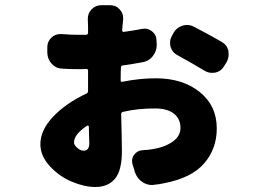

<svg xmlns="http://www.w3.org/2000/svg" viewBox="-20 -665 1040 759"><path d="M855.5 -500Q877 -488.3 882.8 -464.8Q883.8 -457 883.8 -450.2Q883.8 -434.6 876 -419.9L865.2 -402.3Q853.5 -382.8 831.1 -377.9Q824.2 -377 818.4 -377Q802.7 -377 788.1 -385.7Q741.2 -414.1 682.6 -446.3Q661.1 -457 654.3 -479.5Q652.3 -488.3 652.3 -496.1Q652.3 -509.8 659.2 -522.5L666 -535.2Q677.7 -555.7 701.2 -563.5Q710 -566.4 718.8 -566.4Q732.4 -566.4 746.1 -559.6Q804.7 -529.3 855.5 -500ZM310.5 -69.3Q333 -69.3 333 -98.6Q333 -111.3 331.1 -165Q331.1 -167 329.1 -168Q327.1 -168.9 324.2 -168Q272.5 -133.8 272.5 -101.6Q272.5 -91.8 285.2 -80.6Q297.9 -69.3 310.5 -69.3ZM542 -550.8Q546.9 -551.8 551.8 -551.8Q567.4 -551.8 581.1 -541Q598.6 -527.3 598.6 -505.9L599.6 -487.3Q599.6 -462.9 584 -442.9Q568.4 -422.9 543 -418.9Q506.8 -412.1 464.8 -406.2Q458 -405.3 458 -397.5Q457 -378.9 457 -347.7Q457 -339.8 463.9 -341.8Q532.2 -355.5 595.7 -355.5Q702.1 -355.5 769.5 -301.3Q836.9 -247.1 836.9 -157.2Q836.9 -76.2 786.6 -18.6Q736.3 39.1 627 59.6Q610.4 63.5 589.8 65.4Q585 66.4 581.1 66.4Q560.5 66.4 543 54.7Q522.5 41 513.7 16.6L503.9 -15.6Q502 -22.5 502 -29.3Q502 -41 509.8 -52.7Q522.5 -70.3 543.9 -71.3Q565.4 -72.3 582 -75.2Q628.9 -82 661.1 -104Q693.4 -126 693.4 -159.2Q693.4 -195.3 667.5 -215.8Q641.6 -236.3 591.8 -236.3Q522.5 -236.3 465.8 -222.7Q459 -220.7 459 -213.9Q460 -186.5 460.9 -133.8Q461.9 -81.1 461.9 -67.4Q461.9 8.8 434.6 41.5Q407.2 74.2 357.4 74.2Q313.5 74.2 263.7 53.2Q213.9 32.2 176.8 -8.3Q139.6 -48.8 139.6 -94.7Q139.6 -150.4 189.9 -203.6Q240.2 -256.8 321.3 -294.9Q328.1 -297.9 328.1 -305.7V-333V-385.7Q328.1 -392.6 320.3 -392.6Q311.5 -391.6 293 -391.6Q255.9 -391.6 225.6 -393.6Q201.2 -394.5 184.6 -412.6Q168 -430.7 167 -456.1V-478.5Q167 -501 183.6 -516.6Q198.2 -530.3 218.8 -530.3Q220.7 -530.3 223.6 -530.3Q262.7 -527.3 293 -527.3Q311.5 -527.3 320.3 -527.3Q328.1 -528.3 328.1 -535.2V-559.6L327.1 -590.8Q327.1 -612.3 341.8 -627.9Q357.4 -644.5 380.9 -644.5H415Q438.5 -644.5 453.1 -627.9Q466.8 -613.3 466.8 -593.8Q466.8 -590.8 466.8 -587.9Q464.8 -568.4 463.9 -558.6L462.9 -544.9Q462.9 -542 465.3 -540Q467.8 -538.1 470.7 -539.1Q505.9 -543.9 542 -550.8Z"/></svg>

Font: Gen Jyuu Gothic Heavy
Style: Bold
Weight: 900
Designer: [Source Han Sans]
Ryoko NISHIZUKA  (kana & ideographs); Paul D. Hunt (Latin, Greek & Cyrillic); Wenlong ZHANG  (bopomofo
Version: Version 1.002.20150607